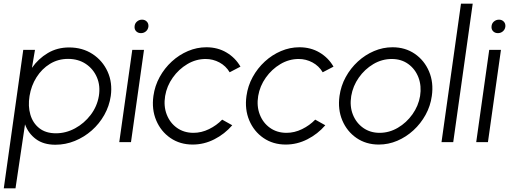

<svg xmlns="http://www.w3.org/2000/svg" viewBox="-66 -770 2793 1040"><path d="M18 250H-45.5L60 -500H123.5L107 -402.5Q141.5 -452 192.8 -482.5Q244 -513 308 -513Q380.5 -513 435 -477.5Q489.5 -442 516.8 -382.2Q544 -322.5 534 -250Q526 -195.5 499 -147.5Q472 -99.5 430.8 -63.2Q389.5 -27 339 -6.5Q288.5 14 234 14Q170 14 128.8 -16.5Q87.5 -47 69.5 -96.5ZM302.5 -451Q248.5 -451 204.5 -424Q160.5 -397 131.8 -351.5Q103 -306 94 -250Q85 -195 98.5 -149Q112 -103 147 -75.5Q182 -48 237 -48Q291 -48 340.8 -75Q390.5 -102 425.2 -147.8Q460 -193.5 469.5 -250Q478.5 -305.5 459 -351Q439.5 -396.5 398.8 -423.8Q358 -451 302.5 -451Z M650.5 -500H714L643.5 0H580ZM697.5 -590.5Q681.5 -590.5 671.5 -600.8Q661.5 -611 663 -627Q664 -643 675.8 -653.2Q687.5 -663.5 703.5 -663.5Q719 -663.5 729 -653.2Q739 -643 738 -627Q736.5 -611 725 -600.8Q713.5 -590.5 697.5 -590.5Z M1137.5 -122 1192 -91.5Q1151 -44 1095 -15.5Q1039 13 978 13Q909 13 857.2 -22.5Q805.5 -58 780.2 -117.8Q755 -177.5 765 -250Q772.5 -305 798.8 -352.8Q825 -400.5 864.5 -436.8Q904 -473 952.2 -493.5Q1000.5 -514 1052 -514Q1113 -514 1161 -485.5Q1209 -457 1236.5 -409L1178 -378.5Q1157.5 -413 1122.5 -431.8Q1087.5 -450.5 1048 -450.5Q995.5 -450.5 948.8 -422.8Q902 -395 869.8 -349.5Q837.5 -304 828.5 -250Q819.5 -195.5 837 -150Q854.5 -104.5 892.5 -77.5Q930.5 -50.5 982 -50.5Q1025 -50.5 1066 -70.5Q1107 -90.5 1137.5 -122Z M1641.5 -122 1696 -91.5Q1655 -44 1599 -15.5Q1543 13 1482 13Q1413 13 1361.2 -22.5Q1309.5 -58 1284.2 -117.8Q1259 -177.5 1269 -250Q1276.5 -305 1302.8 -352.8Q1329 -400.5 1368.5 -436.8Q1408 -473 1456.2 -493.5Q1504.5 -514 1556 -514Q1617 -514 1665 -485.5Q1713 -457 1740.5 -409L1682 -378.5Q1661.5 -413 1626.5 -431.8Q1591.5 -450.5 1552 -450.5Q1499.5 -450.5 1452.8 -422.8Q1406 -395 1373.8 -349.5Q1341.5 -304 1332.5 -250Q1323.5 -195.5 1341 -150Q1358.5 -104.5 1396.5 -77.5Q1434.5 -50.5 1486 -50.5Q1529 -50.5 1570 -70.5Q1611 -90.5 1641.5 -122Z M1986 13Q1917 13 1865.2 -22.5Q1813.5 -58 1788.2 -117.8Q1763 -177.5 1773 -250Q1780.5 -305 1806.8 -352.8Q1833 -400.5 1872.5 -436.8Q1912 -473 1960.2 -493.5Q2008.5 -514 2060 -514Q2129 -514 2180.8 -478.5Q2232.5 -443 2258 -383Q2283.5 -323 2273 -250Q2265.5 -195.5 2239.2 -148Q2213 -100.5 2173.5 -64.2Q2134 -28 2086 -7.5Q2038 13 1986 13ZM1990 -50.5Q2042.5 -50.5 2089.2 -78Q2136 -105.5 2168.2 -151Q2200.5 -196.5 2209.5 -250Q2218 -304.5 2200.8 -350Q2183.5 -395.5 2145.8 -423Q2108 -450.5 2056 -450.5Q2003 -450.5 1956.2 -422.8Q1909.5 -395 1877.5 -349.5Q1845.5 -304 1836.5 -250Q1827.5 -194.5 1845.5 -149.2Q1863.5 -104 1901.5 -77.2Q1939.5 -50.5 1990 -50.5Z M2325.5 0 2431 -750H2494.5L2389 0Z M2584 -500H2647.5L2577 0H2513.5ZM2631 -590.5Q2615 -590.5 2605 -600.8Q2595 -611 2596.5 -627Q2597.5 -643 2609.2 -653.2Q2621 -663.5 2637 -663.5Q2652.5 -663.5 2662.5 -653.2Q2672.5 -643 2671.5 -627Q2670 -611 2658.5 -600.8Q2647 -590.5 2631 -590.5Z"/></svg>

Font: Urbanist Light
Style: Italic
Weight: 300
Italic angle: -8°
Designer: Corey Hu
Foundry: Corey Hu
Version: Version 1.330; ttfautohint (v1.8.4.7-5d5b)